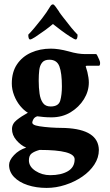

<svg xmlns="http://www.w3.org/2000/svg" viewBox="-20 -666 514 898"><path d="M198.2 212.9Q149.4 212.9 109.4 199.7Q69.3 186.5 45.9 162.1Q22.5 137.7 22.5 105.5Q22.5 84 45.4 59.6Q68.4 35.2 102.5 24.4Q77.1 13.7 56.6 -10.3Q36.1 -34.2 36.1 -62.5Q36.1 -86.9 58.1 -104.5Q80.1 -122.1 110.4 -138.7Q91.8 -149.4 74.2 -170.9Q56.6 -192.4 45.9 -220.2Q35.2 -248 35.2 -275.4Q35.2 -329.1 59.6 -365.2Q84 -401.4 125.5 -419.9Q167 -438.5 217.8 -438.5Q253.9 -438.5 300.8 -425.8Q324.2 -418.9 343.3 -416Q362.3 -413.1 376 -413.1H429.7Q431.6 -413.1 436 -404.3Q440.4 -395.5 444.3 -386.2Q448.2 -377 448.2 -372.1Q448.2 -358.4 442.4 -358.4H384.8Q380.9 -357.4 380.9 -355.5L388.7 -329.1Q391.6 -316.4 393.6 -303.7Q395.5 -291 395.5 -280.3Q395.5 -239.3 372.6 -202.1Q349.6 -165 310.5 -141.1Q271.5 -117.2 220.7 -117.2Q201.2 -117.2 184.6 -118.7Q168 -120.1 154.3 -122.1Q141.6 -118.2 136.2 -108.4Q130.9 -98.6 130.9 -92.8Q130.9 -84 147.5 -79.1Q161.1 -75.2 188.5 -72.3Q215.8 -69.3 243.2 -68.4Q270.5 -67.4 285.2 -67.4Q440.4 -60.5 442.4 35.2Q442.4 71.3 421.4 103.5Q400.4 135.7 364.7 160.2Q329.1 184.6 285.6 198.7Q242.2 212.9 198.2 212.9ZM216.8 -168Q253.9 -168 261.7 -195.3Q269.5 -222.7 269.5 -261.7Q269.5 -324.2 257.8 -355.5Q246.1 -386.7 210.9 -386.7Q187.5 -386.7 176.8 -373Q166 -359.4 163.6 -337.9Q161.1 -316.4 161.1 -292V-287.1Q161.1 -255.9 165 -228.5Q168.9 -201.2 180.7 -184.6Q192.4 -168 216.8 -168ZM214.8 153.3Q265.6 153.3 297.4 134.8Q329.1 116.2 329.1 79.1Q329.1 35.2 165 35.2Q140.6 42 127.9 51.8Q115.2 61.5 115.2 84Q115.2 113.3 146 133.3Q176.8 153.3 214.8 153.3ZM121.1 -481.4Q112.3 -481.4 112.3 -503.9Q135.7 -527.3 176.8 -580.1Q197.3 -606.4 214.8 -635.7Q220.7 -645.5 227.5 -645.5Q232.4 -645.5 239.3 -635.7L253.9 -615.2Q258.8 -606.4 264.6 -599.1Q270.5 -591.8 275.4 -585Q296.9 -556.6 313.5 -536.6Q330.1 -516.6 342.8 -503.9Q342.8 -481.4 334 -481.4Q329.1 -481.4 309.1 -494.1Q289.1 -506.8 266.1 -523.9Q243.2 -541 227.5 -553.7Q212.9 -541 189.5 -523.9Q166 -506.8 146.5 -494.1Q127 -481.4 121.1 -481.4Z"/></svg>

Font: Crimson Text
Style: Bold
Weight: 700
Designer: Sebastian Kosch
Foundry: Sebastian Kosch
Version: Version 1.100